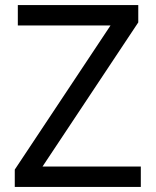

<svg xmlns="http://www.w3.org/2000/svg" viewBox="-20 -734 612 754"><path d="M533 0H38V-68L414 -634H50V-714H523V-646L147 -80H533Z"/></svg>

Font: Noto Sans Ol Chiki
Style: Regular
Weight: 400
Designer: Monotype Design Team, Lewis McGuffie
Foundry: Monotype Imaging Inc.
Version: Version 2.003